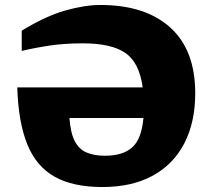

<svg xmlns="http://www.w3.org/2000/svg" viewBox="-20 -740 858 773"><path d="M766 -364.5Q766 -248 722.2 -163.2Q678.5 -78.5 595 -32.8Q511.5 13 392 13Q274.5 13 200.5 -28.2Q126.5 -69.5 90.2 -158Q54 -246.5 49.5 -388H554.5Q541 -488 484.8 -526.8Q428.5 -565.5 314 -565.5Q241 -565.5 181.8 -556.8Q122.5 -548 67.5 -535V-616.5Q164 -675.5 243 -697.8Q322 -720 384 -720Q565 -720 665.5 -629.2Q766 -538.5 766 -364.5ZM402.5 -113Q474.5 -113 512.2 -146.5Q550 -180 557.5 -265H259.5Q264 -204.5 281.2 -171.5Q298.5 -138.5 329 -125.8Q359.5 -113 402.5 -113Z"/></svg>

Font: Newsreader 6pt
Style: Bold
Weight: 700
Designer: Hugues Gentile
Foundry: Production Type
Version: Version 1.003; ttfautohint (v1.8.3)